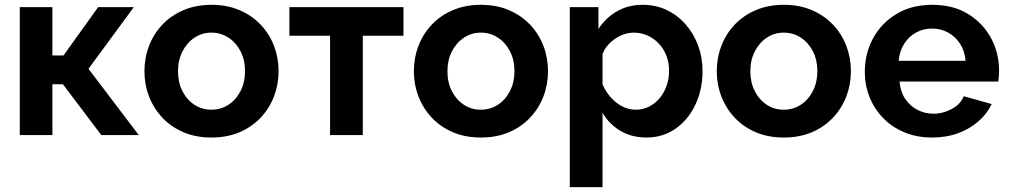

<svg xmlns="http://www.w3.org/2000/svg" viewBox="-20 -553 4131 786"><path d="M61 0V-523.8H194.5V-325.9H239.9L381.8 -523.8H527.8L342.3 -271.3L548.1 0H394.7L237.6 -208H194.5V0Z M845.6 10Q781.6 10 730.9 -11.7Q680.2 -33.5 644.6 -71.4Q608.9 -109.4 590.1 -158.3Q571.3 -207.2 571.3 -261.4Q571.3 -316.1 590.1 -365.2Q608.9 -414.4 644.6 -452.1Q680.2 -489.8 731.2 -511.5Q782.2 -533.3 845.9 -533.3Q910 -533.3 960.5 -511.5Q1011 -489.8 1046.9 -452.1Q1082.9 -414.4 1101.7 -365.2Q1120.4 -316.1 1120.4 -261.4Q1120.4 -207.2 1101.7 -158.3Q1082.9 -109.4 1047.2 -71.4Q1011.5 -33.5 960.8 -11.7Q910 10 845.6 10ZM708.7 -260.9Q708.7 -215.4 727 -179.7Q745.3 -144.1 776.2 -124Q807.1 -103.9 845.6 -103.9Q884.1 -103.9 915.3 -124.2Q946.5 -144.6 964.8 -180.5Q983.1 -216.5 983.1 -261.9Q983.1 -307.3 964.8 -343Q946.5 -378.6 915.2 -399Q884 -419.4 845.6 -419.4Q807.1 -419.4 776.1 -398.7Q745.1 -378 726.9 -342.4Q708.7 -306.8 708.7 -260.9Z M1331.2 0V-406.6H1164.7V-523.8H1631.7V-406.6H1465.2V0Z M1948.6 10Q1884.6 10 1833.9 -11.7Q1783.2 -33.5 1747.6 -71.4Q1711.9 -109.4 1693.1 -158.3Q1674.3 -207.2 1674.3 -261.4Q1674.3 -316.1 1693.1 -365.2Q1711.9 -414.4 1747.6 -452.1Q1783.2 -489.8 1834.2 -511.5Q1885.2 -533.3 1948.9 -533.3Q2013 -533.3 2063.5 -511.5Q2114 -489.8 2149.9 -452.1Q2185.9 -414.4 2204.7 -365.2Q2223.4 -316.1 2223.4 -261.4Q2223.4 -207.2 2204.7 -158.3Q2185.9 -109.4 2150.2 -71.4Q2114.5 -33.5 2063.8 -11.7Q2013 10 1948.6 10ZM1811.7 -260.9Q1811.7 -215.4 1830 -179.7Q1848.3 -144.1 1879.2 -124Q1910.1 -103.9 1948.6 -103.9Q1987.1 -103.9 2018.3 -124.2Q2049.5 -144.6 2067.8 -180.5Q2086.1 -216.5 2086.1 -261.9Q2086.1 -307.3 2067.8 -343Q2049.5 -378.6 2018.2 -399Q1987 -419.4 1948.6 -419.4Q1910.1 -419.4 1879.1 -398.7Q1848.1 -378 1829.9 -342.4Q1811.7 -306.8 1811.7 -260.9Z M2626.5 10Q2565.7 10 2519.3 -17.7Q2472.9 -45.4 2446.6 -91.7V213H2312.6V-523.8H2429.9V-434.4Q2459.5 -480.1 2505.7 -506.7Q2551.8 -533.3 2610.8 -533.3Q2664.4 -533.3 2708.9 -512.2Q2753.5 -491.1 2786.5 -453.5Q2819.5 -416 2837.8 -367.2Q2856 -318.5 2856 -262.8Q2856 -186.5 2826.8 -124.5Q2797.5 -62.5 2745.6 -26.3Q2693.7 10 2626.5 10ZM2582 -103.9Q2612.8 -103.9 2638 -117Q2663.2 -130.1 2681.4 -152.4Q2699.6 -174.7 2709.4 -203.4Q2719.1 -232.1 2719.1 -263.3Q2719.1 -295.9 2708.3 -324.2Q2697.5 -352.4 2677.8 -373.8Q2658 -395.1 2631.6 -407.3Q2605.2 -419.4 2574 -419.4Q2554.9 -419.4 2535.3 -412.9Q2515.6 -406.3 2498.1 -394.3Q2480.5 -382.4 2466.9 -366.3Q2453.4 -350.3 2446.6 -330.8V-207.9Q2458.9 -178.9 2479.6 -155.2Q2500.4 -131.5 2527 -117.7Q2553.7 -103.9 2582 -103.9Z M3188.6 10Q3124.6 10 3073.9 -11.7Q3023.2 -33.5 2987.6 -71.4Q2951.9 -109.4 2933.1 -158.3Q2914.3 -207.2 2914.3 -261.4Q2914.3 -316.1 2933.1 -365.2Q2951.9 -414.4 2987.6 -452.1Q3023.2 -489.8 3074.2 -511.5Q3125.2 -533.3 3188.9 -533.3Q3253 -533.3 3303.5 -511.5Q3354 -489.8 3389.9 -452.1Q3425.9 -414.4 3444.7 -365.2Q3463.4 -316.1 3463.4 -261.4Q3463.4 -207.2 3444.7 -158.3Q3425.9 -109.4 3390.2 -71.4Q3354.5 -33.5 3303.8 -11.7Q3253 10 3188.6 10ZM3051.7 -260.9Q3051.7 -215.4 3070 -179.7Q3088.3 -144.1 3119.2 -124Q3150.1 -103.9 3188.6 -103.9Q3227.1 -103.9 3258.3 -124.2Q3289.5 -144.6 3307.8 -180.5Q3326.1 -216.5 3326.1 -261.9Q3326.1 -307.3 3307.8 -343Q3289.5 -378.6 3258.2 -399Q3227 -419.4 3188.6 -419.4Q3150.1 -419.4 3119.1 -398.7Q3088.1 -378 3069.9 -342.4Q3051.7 -306.8 3051.7 -260.9Z M3796.3 10Q3732.7 10 3681.8 -11.5Q3630.8 -33 3594.8 -70.3Q3558.9 -107.5 3539.6 -156.1Q3520.3 -204.6 3520.3 -258.7Q3520.3 -333.6 3553.9 -395.8Q3587.4 -457.9 3649.5 -495.6Q3711.6 -533.3 3796.8 -533.3Q3882.6 -533.3 3943.5 -495.5Q4004.5 -457.8 4037.3 -396.6Q4070 -335.5 4070 -264.1Q4070 -251.8 4069 -239.6Q4068.1 -227.4 4066.6 -219.3H3662.5Q3665.6 -178.6 3685.1 -149.1Q3704.7 -119.5 3735.3 -103.5Q3766 -87.6 3800.6 -87.6Q3840.9 -87.6 3876.7 -107.1Q3912.4 -126.5 3925.3 -159.2L4039.6 -127Q4020.8 -87.2 3985.5 -56.3Q3950.2 -25.4 3902.2 -7.7Q3854.2 10 3796.3 10ZM3659 -304.2H3933Q3929.4 -343.9 3910.5 -373.4Q3891.6 -403 3861.8 -419.5Q3832.1 -436.1 3795.5 -436.1Q3759.4 -436.1 3729.6 -419.5Q3699.9 -403 3681.2 -373.4Q3662.6 -343.9 3659 -304.2Z"/></svg>

Font: Raleway Thin
Style: Regular
Weight: 100
Designer: Matt McInerney, Pablo Impallari, Rodrigo Fuenzalida
Foundry: Matt McInerney, Pablo Impallari, Rodrigo Fuenzalida
Version: Version 4.026